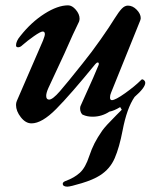

<svg xmlns="http://www.w3.org/2000/svg" viewBox="-20 -448 607 719"><path d="M484 -85Q455 -43 439 41Q427 104 409.5 144.5Q392 185 354 209Q329 225 286 238Q243 251 232 251Q225 251 220 248.5Q215 246 215 240Q215 234 225 230Q258 218 279 199Q300 180 314 137Q323 110 334 88.5Q345 67 363 41Q374 25 416 -17Q436 -37 436 -37L430 -47Q407 -33 390 -30Q361 -11 327 -11Q306 -11 291 -18Q287 -19 283.5 -26Q280 -33 280 -41Q280 -49 282 -52L295 -81Q336 -171 349 -204Q350 -206 350 -209Q350 -214 346 -214Q342 -214 337 -208Q244 -94 190.5 -40Q137 14 98 14Q76 14 58 -9Q40 -32 40 -55Q40 -63 43 -70L141 -296Q148 -314 148 -320Q148 -330 140 -330Q132 -330 107 -312.5Q82 -295 64 -279Q56 -271 48 -271Q40 -271 40 -278Q40 -294 56 -313Q97 -365 146.5 -396.5Q196 -428 235 -428Q250 -428 264 -411.5Q278 -395 278 -378Q278 -373 276 -367Q256 -327 221 -247L161 -118Q153 -100 153 -89Q153 -75 164 -75Q177 -75 204 -106Q231 -137 289 -210Q323 -252 357 -300.5Q391 -349 410 -380Q425 -404 436 -415.5Q447 -427 459 -427Q477 -427 492 -411.5Q507 -396 507 -380Q507 -377 505 -371L396 -101Q392 -92 392 -83Q392 -73 399 -73Q412 -73 448.5 -99Q485 -125 508 -148Q511 -151 512 -151Q516 -151 520 -147Q524 -143 524 -138Q524 -120 484 -85Z"/></svg>

Font: EB Garamond SemiBold
Style: Italic
Weight: 600
Italic angle: -17.2°
Designer: Georg Duffner and Octavio Pardo
Foundry: Georg Duffner
Version: Version 1.000